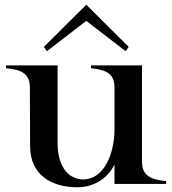

<svg xmlns="http://www.w3.org/2000/svg" viewBox="-20 -776 726 810"><path d="M306 14C387 14 440 -34 463 -82V0H681V-12C617 -18 579 -35 579 -93V-500H364V-488C427 -482 463 -466 463 -407V-226C462 -126 418 -19 331 -19C276 -19 223 -64 223 -173V-500H5V-488C69 -483 106 -466 106 -407L107 -159C107 -39 196 14 306 14ZM523 -578 344 -756 165 -578 178 -560 344 -688 510 -560Z"/></svg>

Font: Sprat Medium
Style: Regular
Weight: 500
Designer: Ethan Nakache
Foundry: Collletttivo
Version: Version 2.000;Glyphs 3.2 (3217)